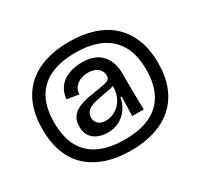

<svg xmlns="http://www.w3.org/2000/svg" viewBox="-154 -843 1188 1138"><g transform="rotate(-30 440.0 -273.5)"><path d="M440 98Q347 98 274 74Q201 50 149.5 3.5Q98 -43 71.5 -112.5Q45 -182 45 -273Q45 -364 71.5 -433.5Q98 -503 149 -550Q200 -597 273.5 -621Q347 -645 440 -645Q532 -645 605.5 -621Q679 -597 730 -550Q781 -503 808.5 -433.5Q836 -364 836 -273Q836 -182 808.5 -112.5Q781 -43 729.5 3.5Q678 50 605 74Q532 98 440 98ZM440 23Q542 23 612 -9.5Q682 -42 718.5 -107.5Q755 -173 755 -273Q755 -373 718.5 -438.5Q682 -504 612 -537Q542 -570 440 -570Q337 -570 267 -537Q197 -504 161 -438.5Q125 -373 125 -273Q125 -173 161 -107.5Q197 -42 267 -9.5Q337 23 440 23ZM397 -130Q420 -130 442.5 -138.5Q465 -147 484.5 -164Q504 -181 517 -206Q530 -231 534 -264L535 -300L557 -306Q546 -290 519 -283Q492 -276 460 -271Q428 -266 398 -258.5Q368 -251 348.5 -235Q329 -219 329 -188Q329 -162 347 -146Q365 -130 397 -130ZM371 -63Q338 -63 308 -75Q278 -87 260 -112Q242 -137 242 -177Q242 -215 257 -238.5Q272 -262 298.5 -276Q325 -290 358.5 -298Q392 -306 427 -310Q471 -317 494 -322Q517 -327 526 -335.5Q535 -344 535 -359Q535 -380 524 -396Q513 -412 493.5 -421Q474 -430 446 -430Q422 -430 398 -422Q374 -414 357 -395Q340 -376 338 -344L257 -357Q261 -396 277.5 -423.5Q294 -451 320 -468Q346 -485 378.5 -493Q411 -501 445 -501Q490 -501 523 -488.5Q556 -476 577.5 -452.5Q599 -429 610 -396.5Q621 -364 621 -324V-246Q621 -221 621.5 -197.5Q622 -174 622.5 -152Q623 -130 623 -111Q623 -92 624 -76H545Q546 -109 547 -141Q548 -173 549 -208H541Q533 -166 510 -133Q487 -100 452 -81.5Q417 -63 371 -63Z"/></g></svg>

Font: Bricolage Grotesque 72pt
Style: Regular
Weight: 400
Version: Version 1.001;gftools[0.9.33.dev8+g029e19f]